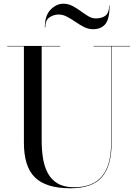

<svg xmlns="http://www.w3.org/2000/svg" viewBox="-20 -997 738 1032"><path d="M294.5 -919Q269.5 -919 246.5 -904Q223.5 -889 223.5 -850H221Q221 -914 252.2 -945.5Q283.5 -977 320 -977Q346.5 -977 369.5 -965Q392.5 -953 413.5 -937.5Q434.5 -922 454.5 -910Q474.5 -898 495.5 -898Q527.5 -898 547 -913Q566.5 -928 566.5 -967H569Q569 -896 546.5 -868Q524 -840 480 -840Q454.5 -840 431.2 -852Q408 -864 385.5 -879.5Q363 -895 340.5 -907Q318 -919 294.5 -919ZM19 -750H304V-747.5H204V-240Q204 -190.5 211.2 -145.8Q218.5 -101 237.2 -66Q256 -31 290.2 -10.8Q324.5 9.5 378.5 9.5Q478.5 9.5 528 -49.5Q577.5 -108.5 577.5 -230V-747.5H483V-750H679V-747.5H580V-230Q580 -106.5 528.5 -45.8Q477 15 358.5 15Q228.5 15 168.5 -42.8Q108.5 -100.5 108.5 -230V-747.5H19Z"/></svg>

Font: Bodoni* 72pt
Style: Regular
Weight: 400
Version: Version 2.3